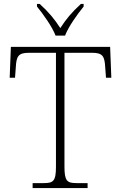

<svg xmlns="http://www.w3.org/2000/svg" viewBox="-20 -951 614 971"><path d="M261 -771H309C326 -816 372 -880 403 -918V-931H389C341 -887 315 -855 285 -809C255 -855 229 -887 181 -931H167V-918C198 -880 244 -816 261 -771ZM145 0H423V-25H368C319 -25 306 -35 306 -109V-684H447C500 -684 509 -665 512 -612L516 -558H543L537 -714H35L29 -558H56L60 -612C63 -665 72 -684 125 -684H263V-108C263 -35 250 -25 201 -25H145Z"/></svg>

Font: Noto Serif Georgian ExtraLight
Style: Regular
Weight: 200
Designer: Monotype Design Team, Akaki Razmadze
Foundry: Google LLC
Version: Version 2.003